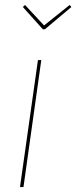

<svg xmlns="http://www.w3.org/2000/svg" viewBox="-20 -763 311 783"><path d="M264.2 -742.7 271 -734.4 163.1 -643.6H154.8L73.2 -734.4L82 -742.7L159.7 -659.2ZM148.4 -518.1 75.7 0H61.5L134.8 -518.1Z"/></svg>

Font: Fira Sans Compressed Hair
Style: Italic
Weight: 100
Width: 3
Italic angle: -8°
Designer: Carrois Corporate & Edenspiekermann AG
Foundry: Carrois Corporate GbR & Edenspiekermann AG
Version: Version 4.203;PS 004.203;hotconv 1.0.88;makeotf.lib2.5.64775